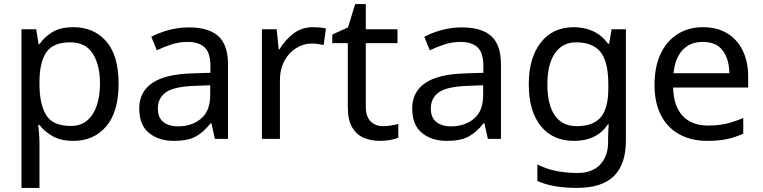

<svg xmlns="http://www.w3.org/2000/svg" viewBox="-20 -679 3730 939"><path d="M340 -546Q439 -546 499.5 -477Q560 -408 560 -269Q560 -132 499.5 -61Q439 10 339 10Q277 10 236.5 -13.5Q196 -37 173 -68H167Q169 -51 171 -25Q173 1 173 20V240H85V-536H157L169 -463H173Q197 -498 236 -522Q275 -546 340 -546ZM324 -472Q242 -472 208.5 -426Q175 -380 173 -286V-269Q173 -170 205.5 -116.5Q238 -63 326 -63Q375 -63 406.5 -90Q438 -117 453.5 -163.5Q469 -210 469 -270Q469 -362 433.5 -417Q398 -472 324 -472Z M903 -545Q1001 -545 1048 -502Q1095 -459 1095 -365V0H1031L1014 -76H1010Q975 -32 936.5 -11Q898 10 830 10Q757 10 709 -28.5Q661 -67 661 -149Q661 -229 724 -272.5Q787 -316 918 -320L1009 -323V-355Q1009 -422 980 -448Q951 -474 898 -474Q856 -474 818 -461.5Q780 -449 747 -433L720 -499Q755 -518 803 -531.5Q851 -545 903 -545ZM929 -259Q829 -255 790.5 -227Q752 -199 752 -148Q752 -103 779.5 -82Q807 -61 850 -61Q918 -61 963 -98.5Q1008 -136 1008 -214V-262Z M1511 -546Q1526 -546 1543.5 -544.5Q1561 -543 1574 -540L1563 -459Q1550 -462 1534.5 -464Q1519 -466 1505 -466Q1464 -466 1428 -443.5Q1392 -421 1370.5 -380.5Q1349 -340 1349 -286V0H1261V-536H1333L1343 -438H1347Q1373 -482 1414 -514Q1455 -546 1511 -546Z M1853 -62Q1873 -62 1894 -65.5Q1915 -69 1928 -73V-6Q1914 1 1888 5.5Q1862 10 1838 10Q1796 10 1760.5 -4.5Q1725 -19 1703 -55Q1681 -91 1681 -156V-468H1605V-510L1682 -545L1717 -659H1769V-536H1924V-468H1769V-158Q1769 -109 1792.5 -85.5Q1816 -62 1853 -62Z M2238 -545Q2336 -545 2383 -502Q2430 -459 2430 -365V0H2366L2349 -76H2345Q2310 -32 2271.5 -11Q2233 10 2165 10Q2092 10 2044 -28.5Q1996 -67 1996 -149Q1996 -229 2059 -272.5Q2122 -316 2253 -320L2344 -323V-355Q2344 -422 2315 -448Q2286 -474 2233 -474Q2191 -474 2153 -461.5Q2115 -449 2082 -433L2055 -499Q2090 -518 2138 -531.5Q2186 -545 2238 -545ZM2264 -259Q2164 -255 2125.5 -227Q2087 -199 2087 -148Q2087 -103 2114.5 -82Q2142 -61 2185 -61Q2253 -61 2298 -98.5Q2343 -136 2343 -214V-262Z M2786 -546Q2839 -546 2881.5 -526Q2924 -506 2954 -465H2959L2971 -536H3041V9Q3041 124 2982.5 182Q2924 240 2801 240Q2683 240 2608 206V125Q2687 167 2806 167Q2875 167 2914.5 126.5Q2954 86 2954 16V-5Q2954 -17 2955 -39.5Q2956 -62 2957 -71H2953Q2899 10 2787 10Q2683 10 2624.5 -63Q2566 -136 2566 -267Q2566 -395 2624.5 -470.5Q2683 -546 2786 -546ZM2798 -472Q2731 -472 2694 -418.5Q2657 -365 2657 -266Q2657 -167 2693.5 -114.5Q2730 -62 2800 -62Q2881 -62 2918 -105.5Q2955 -149 2955 -246V-267Q2955 -377 2917 -424.5Q2879 -472 2798 -472Z M3418 -546Q3487 -546 3536.5 -516Q3586 -486 3612.5 -431.5Q3639 -377 3639 -304V-251H3272Q3274 -160 3318.5 -112.5Q3363 -65 3443 -65Q3494 -65 3533.5 -74.5Q3573 -84 3615 -102V-25Q3574 -7 3534 1.5Q3494 10 3439 10Q3363 10 3304.5 -21Q3246 -52 3213.5 -113.5Q3181 -175 3181 -264Q3181 -352 3210.5 -415Q3240 -478 3293.5 -512Q3347 -546 3418 -546ZM3417 -474Q3354 -474 3317.5 -433.5Q3281 -393 3274 -321H3547Q3546 -389 3515 -431.5Q3484 -474 3417 -474Z"/></svg>

Font: Noto Sans Chakma
Style: Regular
Weight: 400
Designer: Zachary Quinn Scheuren - Monotype Design Team
Foundry: Monotype Imaging Inc.
Version: Version 2.003; ttfautohint (v1.8.4.7-5d5b)